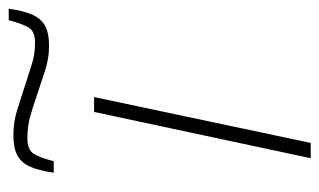

<svg xmlns="http://www.w3.org/2000/svg" viewBox="-170 -582 751 452"><g transform="rotate(-90 206.0 -355.5)"><path d="M60 0 169 -510H204L96 0ZM26 -605Q31 -641 40.5 -661.5Q50 -682 67.5 -691Q85 -700 114 -700Q145 -700 174 -691Q203 -682 233 -672Q256 -665 280 -657Q304 -649 332 -649Q358 -649 367 -663Q376 -677 385 -711H412Q407 -675 397.5 -654.5Q388 -634 371 -625Q354 -616 325 -616Q294 -616 264.5 -626Q235 -636 204 -646Q181 -654 158 -660.5Q135 -667 107 -667Q81 -667 71.5 -653.5Q62 -640 53 -605Z"/></g></svg>

Font: Saira Expanded Thin
Style: Italic
Weight: 250
Width: 7
Italic angle: -12°
Designer: Hector Gatti with collaboration of the Omnibus-Type team
Foundry: Omnibus-Type
Version: Version 1.101